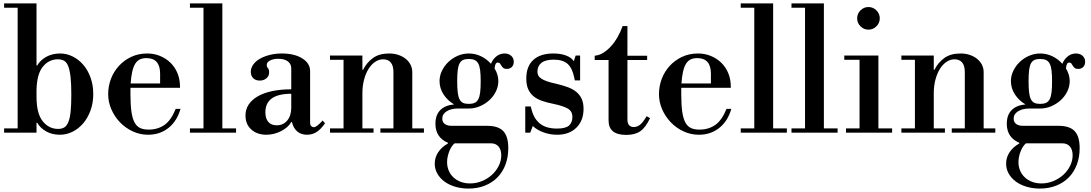

<svg xmlns="http://www.w3.org/2000/svg" viewBox="-20 -774 6364 1120"><path d="M4 -754H193V-392H197Q214 -422 249 -442Q284 -462 331 -462Q368 -462 403 -445Q438 -428 465 -397Q492 -366 508 -322Q524 -278 524 -225Q524 -172 507.5 -128Q491 -84 464 -53Q437 -22 402 -5Q367 12 330 12Q283 12 248.5 -8Q214 -28 197 -58H193V0H4V-25H83V-729H4ZM319 -22Q340 -22 354.5 -30.5Q369 -39 378.5 -61.5Q388 -84 392 -123Q396 -162 396 -224Q396 -286 391.5 -325.5Q387 -365 378 -388Q369 -411 354 -419.5Q339 -428 318 -428Q265 -428 230 -385Q195 -342 193 -249V-210Q193 -112 229 -67Q265 -22 319 -22Z M741 -262V-225Q741 -164 746.5 -124Q752 -84 764.5 -60.5Q777 -37 797 -27.5Q817 -18 847 -18Q900 -18 939 -45Q978 -72 1005 -139H1033Q1013 -68 963 -28Q913 12 844 12Q796 12 753.5 -8Q711 -28 679.5 -61Q648 -94 629.5 -136.5Q611 -179 611 -225Q611 -271 627 -313.5Q643 -356 673 -389Q703 -422 745 -442Q787 -462 839 -462Q879 -462 914 -447.5Q949 -433 975 -407.5Q1001 -382 1015.5 -346.5Q1030 -311 1030 -268V-262ZM914 -344Q914 -435 834 -435Q812 -435 796 -427.5Q780 -420 769 -402.5Q758 -385 751.5 -356.5Q745 -328 742 -287H914Z M1088 -754H1277V-25H1357V0H1088V-25H1167V-729H1088Z M1534 12Q1480 12 1446 -18.5Q1412 -49 1412 -100Q1412 -136 1430.5 -164Q1449 -192 1483.5 -212Q1518 -232 1567.5 -242.5Q1617 -253 1679 -253V-375Q1679 -401 1659 -416Q1639 -431 1604 -431Q1574 -431 1555 -421Q1536 -411 1536 -395Q1536 -384 1543 -376.5Q1550 -369 1550 -352Q1550 -331 1534.5 -317.5Q1519 -304 1495 -304Q1471 -304 1457 -318Q1443 -332 1443 -355Q1443 -377 1457 -397Q1471 -417 1495.5 -431Q1520 -445 1553 -453.5Q1586 -462 1624 -462Q1697 -462 1743 -433.5Q1789 -405 1789 -359V-55Q1789 -45 1795.5 -38.5Q1802 -32 1811 -32Q1827 -32 1862 -71L1876 -55Q1852 -20 1827 -4Q1802 12 1771 12Q1736 12 1713.5 -7.5Q1691 -27 1683 -62H1679Q1670 -46 1654.5 -32.5Q1639 -19 1619.5 -9Q1600 1 1578 6.5Q1556 12 1534 12ZM1594 -43Q1632 -43 1655.5 -71Q1679 -99 1679 -146V-227Q1528 -227 1528 -119Q1528 -83 1545 -63Q1562 -43 1594 -43Z M1905 -450H2094V-367H2098Q2119 -409 2155.5 -435.5Q2192 -462 2250 -462Q2280 -462 2304.5 -453.5Q2329 -445 2347 -430.5Q2365 -416 2375 -396Q2385 -376 2385 -353V-25H2453V0H2199V-25H2275V-353Q2275 -391 2259.5 -409.5Q2244 -428 2215 -428Q2190 -428 2168 -413Q2146 -398 2129.5 -371.5Q2113 -345 2103.5 -308.5Q2094 -272 2094 -230V-25H2159V0H1905V-25H1984V-425H1905Z M2713 326Q2671 326 2634.5 315Q2598 304 2572 284.5Q2546 265 2531 238.5Q2516 212 2516 181Q2516 144 2536.5 113.5Q2557 83 2593 63V59Q2520 28 2520 -52Q2520 -103 2548 -131.5Q2576 -160 2629 -165Q2591 -187 2567.5 -223Q2544 -259 2544 -301Q2544 -332 2558 -361Q2572 -390 2595.5 -412.5Q2619 -435 2650 -448.5Q2681 -462 2715 -462Q2753 -462 2786.5 -445.5Q2820 -429 2844 -402Q2855 -429 2876 -445.5Q2897 -462 2923 -462Q2947 -462 2962 -448.5Q2977 -435 2977 -414Q2977 -395 2966 -383.5Q2955 -372 2936 -372Q2922 -372 2915.5 -378Q2909 -384 2905 -390.5Q2901 -397 2897 -403Q2893 -409 2884 -409Q2876 -409 2871.5 -401.5Q2867 -394 2865 -375Q2887 -339 2887 -301Q2887 -270 2873 -241Q2859 -212 2835 -190Q2811 -168 2780 -154.5Q2749 -141 2715 -141H2652Q2612 -141 2586 -125Q2560 -109 2560 -82Q2560 -62 2574.5 -51Q2589 -40 2615 -40H2822Q2887 -40 2916 -9Q2945 22 2945 90Q2945 143 2928.5 186.5Q2912 230 2881.5 261Q2851 292 2808 309Q2765 326 2713 326ZM2722 296Q2758 296 2791 282.5Q2824 269 2849 246.5Q2874 224 2889 194Q2904 164 2904 132Q2904 99 2888 80.5Q2872 62 2843 62H2632Q2623 69 2615 81Q2607 93 2601 108Q2595 123 2591.5 139.5Q2588 156 2588 172Q2588 199 2598 222Q2608 245 2626 261.5Q2644 278 2668.5 287Q2693 296 2722 296ZM2714 -168Q2735 -168 2748.5 -174Q2762 -180 2770 -195Q2778 -210 2781 -235.5Q2784 -261 2784 -300Q2784 -338 2781 -363Q2778 -388 2770 -403Q2762 -418 2748.5 -424Q2735 -430 2714 -430Q2694 -430 2681 -424Q2668 -418 2660.5 -403.5Q2653 -389 2650 -364Q2647 -339 2647 -300Q2647 -261 2650 -235.5Q2653 -210 2660.5 -195Q2668 -180 2681 -174Q2694 -168 2714 -168Z M3230 12Q3188 12 3150 -2Q3112 -16 3088 -39L3073 0H3044V-153H3076L3081 -134Q3095 -80 3131 -52Q3167 -24 3229 -24Q3279 -24 3299 -41.5Q3319 -59 3319 -92Q3319 -125 3292.5 -140.5Q3266 -156 3209 -168Q3173 -175 3143.5 -185Q3114 -195 3093.5 -211.5Q3073 -228 3061.5 -253Q3050 -278 3050 -316Q3050 -387 3091 -424.5Q3132 -462 3208 -462Q3251 -462 3282.5 -450Q3314 -438 3327 -417L3338 -450H3364V-305H3333L3330 -320Q3319 -376 3291.5 -401Q3264 -426 3210 -426Q3162 -426 3138.5 -407.5Q3115 -389 3115 -356Q3115 -344 3120 -334Q3125 -324 3137.5 -315.5Q3150 -307 3171.5 -299.5Q3193 -292 3226 -285Q3264 -276 3293.5 -265Q3323 -254 3343 -237Q3363 -220 3373.5 -196.5Q3384 -173 3384 -139Q3384 -70 3342 -29Q3300 12 3230 12Z M3633 13Q3530 13 3530 -71V-424H3449V-449Q3475 -451 3499 -466Q3523 -481 3544 -504Q3565 -527 3582.5 -557.5Q3600 -588 3612 -622H3640V-449H3755V-424H3640V-78Q3640 -33 3677 -33Q3698 -33 3715 -47.5Q3732 -62 3752 -96L3772 -85Q3746 -30 3715 -8.5Q3684 13 3633 13Z M3954 -262V-225Q3954 -164 3959.5 -124Q3965 -84 3977.5 -60.5Q3990 -37 4010 -27.5Q4030 -18 4060 -18Q4113 -18 4152 -45Q4191 -72 4218 -139H4246Q4226 -68 4176 -28Q4126 12 4057 12Q4009 12 3966.5 -8Q3924 -28 3892.5 -61Q3861 -94 3842.5 -136.5Q3824 -179 3824 -225Q3824 -271 3840 -313.5Q3856 -356 3886 -389Q3916 -422 3958 -442Q4000 -462 4052 -462Q4092 -462 4127 -447.5Q4162 -433 4188 -407.5Q4214 -382 4228.5 -346.5Q4243 -311 4243 -268V-262ZM4127 -344Q4127 -435 4047 -435Q4025 -435 4009 -427.5Q3993 -420 3982 -402.5Q3971 -385 3964.5 -356.5Q3958 -328 3955 -287H4127Z M4301 -754H4490V-25H4570V0H4301V-25H4380V-729H4301Z M4597 -754H4786V-25H4866V0H4597V-25H4676V-729H4597Z M4905 -450H5104V-25H5184V0H4915V-25H4994V-425H4905ZM4980 -667Q4980 -694 4999.5 -713.5Q5019 -733 5046 -733Q5073 -733 5092.5 -713.5Q5112 -694 5112 -667Q5112 -640 5092.5 -620.5Q5073 -601 5046 -601Q5019 -601 4999.5 -620.5Q4980 -640 4980 -667Z M5238 -450H5427V-367H5431Q5452 -409 5488.5 -435.5Q5525 -462 5583 -462Q5613 -462 5637.5 -453.5Q5662 -445 5680 -430.5Q5698 -416 5708 -396Q5718 -376 5718 -353V-25H5786V0H5532V-25H5608V-353Q5608 -391 5592.5 -409.5Q5577 -428 5548 -428Q5523 -428 5501 -413Q5479 -398 5462.5 -371.5Q5446 -345 5436.5 -308.5Q5427 -272 5427 -230V-25H5492V0H5238V-25H5317V-425H5238Z M6046 326Q6004 326 5967.5 315Q5931 304 5905 284.5Q5879 265 5864 238.5Q5849 212 5849 181Q5849 144 5869.5 113.5Q5890 83 5926 63V59Q5853 28 5853 -52Q5853 -103 5881 -131.5Q5909 -160 5962 -165Q5924 -187 5900.5 -223Q5877 -259 5877 -301Q5877 -332 5891 -361Q5905 -390 5928.5 -412.5Q5952 -435 5983 -448.5Q6014 -462 6048 -462Q6086 -462 6119.5 -445.5Q6153 -429 6177 -402Q6188 -429 6209 -445.5Q6230 -462 6256 -462Q6280 -462 6295 -448.5Q6310 -435 6310 -414Q6310 -395 6299 -383.5Q6288 -372 6269 -372Q6255 -372 6248.5 -378Q6242 -384 6238 -390.5Q6234 -397 6230 -403Q6226 -409 6217 -409Q6209 -409 6204.5 -401.5Q6200 -394 6198 -375Q6220 -339 6220 -301Q6220 -270 6206 -241Q6192 -212 6168 -190Q6144 -168 6113 -154.5Q6082 -141 6048 -141H5985Q5945 -141 5919 -125Q5893 -109 5893 -82Q5893 -62 5907.5 -51Q5922 -40 5948 -40H6155Q6220 -40 6249 -9Q6278 22 6278 90Q6278 143 6261.5 186.5Q6245 230 6214.5 261Q6184 292 6141 309Q6098 326 6046 326ZM6055 296Q6091 296 6124 282.5Q6157 269 6182 246.5Q6207 224 6222 194Q6237 164 6237 132Q6237 99 6221 80.5Q6205 62 6176 62H5965Q5956 69 5948 81Q5940 93 5934 108Q5928 123 5924.5 139.5Q5921 156 5921 172Q5921 199 5931 222Q5941 245 5959 261.5Q5977 278 6001.5 287Q6026 296 6055 296ZM6047 -168Q6068 -168 6081.5 -174Q6095 -180 6103 -195Q6111 -210 6114 -235.5Q6117 -261 6117 -300Q6117 -338 6114 -363Q6111 -388 6103 -403Q6095 -418 6081.5 -424Q6068 -430 6047 -430Q6027 -430 6014 -424Q6001 -418 5993.5 -403.5Q5986 -389 5983 -364Q5980 -339 5980 -300Q5980 -261 5983 -235.5Q5986 -210 5993.5 -195Q6001 -180 6014 -174Q6027 -168 6047 -168Z"/></svg>

Font: Libre Bodoni
Style: Regular
Weight: 400
Designer: Pablo Impallari, Rodrigo Fuenzalida
Foundry: Pablo Impallari, Rodrigo Fuenzalida
Version: Version 1.001; ttfautohint (v1.5.65-e2d9)